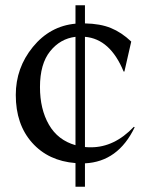

<svg xmlns="http://www.w3.org/2000/svg" viewBox="-20 -609 556 730"><path d="M450 -337Q399 -461 303 -469V-50Q310 -49 326 -49Q415 -49 489 -127L492 -125Q429 6 303 12V101H267V11Q164 3 102 -66.5Q40 -136 40 -248Q40 -351 105 -430.5Q170 -510 267 -519V-589H303V-520Q361 -519 401.5 -502.5Q442 -486 479 -451L453 -337ZM132 -278Q132 -194 166 -135Q200 -76 267 -57V-469Q209 -462 170.5 -414Q132 -366 132 -278Z"/></svg>

Font: Coconat
Style: Regular
Weight: 400
Designer: Sara Lavazza
Foundry: Collletttivo
Version: Version 1.000;Glyphs 3.2 (3217)